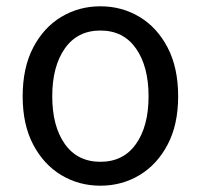

<svg xmlns="http://www.w3.org/2000/svg" viewBox="-20 -577 637 610"><path d="M299 13Q231 13 175 -20.5Q119 -54 85.5 -117.5Q52 -181 52 -271Q52 -362 85.5 -426Q119 -490 175 -523.5Q231 -557 299 -557Q367 -557 423 -523.5Q479 -490 512.5 -426Q546 -362 546 -271Q546 -181 512.5 -117.5Q479 -54 423 -20.5Q367 13 299 13ZM299 -63Q372 -63 412 -119.5Q452 -176 452 -271Q452 -366 412 -423Q372 -480 299 -480Q226 -480 186 -423Q146 -366 146 -271Q146 -176 186 -119.5Q226 -63 299 -63Z"/></svg>

Font: Chiron GoRound TC
Style: Regular
Weight: 400
Designer: Ryoko NISHIZUKA 西塚涼子 (kana, bopomofo & ideographs); Paul D. Hunt (Latin, Greek & Cyrillic); Sandoll Communications 산돌커뮤니
Foundry: Adobe
Version: Version 1.000;hotconv 1.1.1;makeotfexe 2.6.0